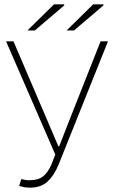

<svg xmlns="http://www.w3.org/2000/svg" viewBox="-20 -850 522 882"><path d="M118 12Q102 12 91.5 10Q81 8 68 4L78 -28Q86 -25 95 -23.5Q104 -22 114 -22Q155 -22 177.5 -39.5Q200 -57 216 -94L234 -140L8 -660H42L202 -286L248 -178H252L294 -286L442 -660H476L250 -96Q230 -46 199.5 -17Q169 12 118 12ZM106 -710 228 -830H274L276 -826L140 -710ZM286 -710 408 -830H454L456 -826L320 -710Z"/></svg>

Font: Source Sans 3 VF
Style: Regular
Weight: 200
Designer: Paul D. Hunt
Foundry: Adobe
Version: Version 3.046;hotconv 1.0.118;makeotfexe 2.5.65603